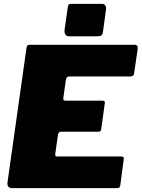

<svg xmlns="http://www.w3.org/2000/svg" viewBox="-20 -974 733 994"><path d="M117 -725Q119 -736 122 -739Q125 -742 134 -742H678Q697 -742 692 -715L675 -599Q674 -587 669 -582.5Q664 -578 650 -578H340Q331 -578 327 -574.5Q323 -571 321 -560L308 -468Q307 -458 309.5 -455.5Q312 -453 319 -453H508Q519 -453 521.5 -449Q524 -445 522 -436L504 -305Q503 -292 488 -292H295Q283 -292 280 -276L266 -177Q265 -164 273 -164H606Q617 -164 619.5 -160Q622 -156 620 -145L603 -16Q602 -7 598 -3.5Q594 0 581 0H43Q15 0 19 -31L117 -725ZM513 -809Q511 -794 504 -790Q497 -786 480 -786H339Q324 -786 318.5 -795.5Q313 -805 314 -818L331 -937Q333 -948 336 -951Q339 -954 348 -954H511Q519 -954 525 -945.5Q531 -937 529 -927Z"/></svg>

Font: Libre Franklin Thin Black
Style: Italic
Weight: 900
Italic angle: -8°
Version: Version 2.000